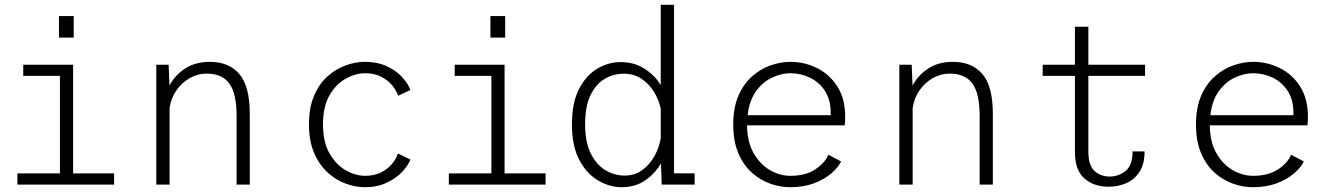

<svg xmlns="http://www.w3.org/2000/svg" viewBox="-20 -770 5570 801"><path d="M226 -703H287.5V-613H226ZM52.5 0V-46.5H230V-453.5H77V-500H285V-46.5H456V0Z M632 0V-500H683.5L687 -413Q710 -456.5 752.5 -484.2Q795 -512 855.5 -512Q934.5 -512 978.2 -461.5Q1022 -411 1022 -294V0H967V-285.5Q967 -380.5 936.5 -421.8Q906 -463 842 -463Q805 -463 771.8 -444.2Q738.5 -425.5 716 -393Q693.5 -360.5 687.5 -319.5V0Z M1502 11Q1463.5 11 1422.8 -3.8Q1382 -18.5 1347 -50.2Q1312 -82 1290.5 -131.8Q1269 -181.5 1269 -251Q1269 -321.5 1290.5 -371.2Q1312 -421 1347 -452Q1382 -483 1422.8 -497.5Q1463.5 -512 1502 -512Q1554 -512 1593 -494Q1632 -476 1657.2 -448.8Q1682.5 -421.5 1692 -394.5L1641 -370.5Q1634 -392 1616.2 -413.8Q1598.5 -435.5 1570 -450Q1541.5 -464.5 1503 -464.5Q1464 -464.5 1423.2 -442.2Q1382.5 -420 1355 -373Q1327.5 -326 1327.5 -251Q1327.5 -177 1355 -129.5Q1382.5 -82 1423.2 -59.2Q1464 -36.5 1503 -36.5Q1542 -36.5 1570.5 -51.2Q1599 -66 1616.5 -87.5Q1634 -109 1640 -129.5L1692 -104.5Q1683.5 -80.5 1658.2 -53.5Q1633 -26.5 1593.5 -7.8Q1554 11 1502 11Z M2026 -703H2087.5V-613H2026ZM1852.5 0V-46.5H2030V-453.5H1877V-500H2085V-46.5H2256V0Z M2573.5 11Q2524 11 2476.2 -16.5Q2428.5 -44 2397.2 -102Q2366 -160 2366 -251Q2366 -342 2396 -399.5Q2426 -457 2472.5 -484Q2519 -511 2568.5 -511Q2626 -511 2669 -483.2Q2712 -455.5 2736.5 -415V-750H2792V-47H2878V0H2740.5L2737.5 -88.5Q2713.5 -46.5 2672 -17.8Q2630.5 11 2573.5 11ZM2421 -251Q2421 -176.5 2444.8 -129.2Q2468.5 -82 2506.2 -59.8Q2544 -37.5 2586 -37.5Q2628 -37.5 2659.2 -60.2Q2690.5 -83 2710.2 -118.5Q2730 -154 2736.5 -193V-317.5Q2728.5 -354 2708 -387.2Q2687.5 -420.5 2656 -441.5Q2624.5 -462.5 2582 -462.5Q2540 -462.5 2503.2 -441.2Q2466.5 -420 2443.8 -373.5Q2421 -327 2421 -251Z M3275.5 11Q3235 11 3193.2 -3.8Q3151.5 -18.5 3116.5 -49.8Q3081.5 -81 3060.2 -130.8Q3039 -180.5 3039 -251Q3039 -321.5 3060.8 -371Q3082.5 -420.5 3118 -451.8Q3153.5 -483 3195.5 -497.5Q3237.5 -512 3277.5 -512Q3336 -512 3388.2 -486.2Q3440.5 -460.5 3473.2 -409.5Q3506 -358.5 3506 -282.5Q3506 -275 3505.5 -264.5Q3505 -254 3504 -247H3096.5Q3097.5 -176.5 3124.8 -129.8Q3152 -83 3193 -59.8Q3234 -36.5 3277.5 -36.5Q3342.5 -36.5 3383.2 -64.8Q3424 -93 3435.5 -124.5L3489 -96.5Q3477 -71.5 3448 -46.5Q3419 -21.5 3375.5 -5.2Q3332 11 3275.5 11ZM3277.5 -464.5Q3241 -464.5 3202.5 -447Q3164 -429.5 3135.2 -391Q3106.5 -352.5 3099 -289.5H3445.5V-300.5Q3445.5 -354 3421.5 -390.8Q3397.5 -427.5 3359 -446Q3320.5 -464.5 3277.5 -464.5Z M3732 0V-500H3783.5L3787 -413Q3810 -456.5 3852.5 -484.2Q3895 -512 3955.5 -512Q4034.5 -512 4078.2 -461.5Q4122 -411 4122 -294V0H4067V-285.5Q4067 -380.5 4036.5 -421.8Q4006 -463 3942 -463Q3905 -463 3871.8 -444.2Q3838.5 -425.5 3816 -393Q3793.5 -360.5 3787.5 -319.5V0Z M4464.5 -135.5V-453.5H4330V-500H4464.5V-658.5H4520.5V-500H4757V-453.5H4520.5V-137Q4520.5 -80.5 4546 -57Q4571.5 -33.5 4609.5 -33.5Q4647 -33.5 4676 -57.2Q4705 -81 4705 -138.5H4755Q4755 -85.5 4733.8 -53Q4712.5 -20.5 4678.5 -5.8Q4644.5 9 4605 9Q4543.5 9 4504 -25.5Q4464.5 -60 4464.5 -135.5Z M5206 11Q5165.5 11 5123.8 -3.8Q5082 -18.5 5047 -49.8Q5012 -81 4990.8 -130.8Q4969.5 -180.5 4969.5 -251Q4969.5 -321.5 4991.2 -371Q5013 -420.5 5048.5 -451.8Q5084 -483 5126 -497.5Q5168 -512 5208 -512Q5266.5 -512 5318.8 -486.2Q5371 -460.5 5403.8 -409.5Q5436.5 -358.5 5436.5 -282.5Q5436.5 -275 5436 -264.5Q5435.5 -254 5434.5 -247H5027Q5028 -176.5 5055.2 -129.8Q5082.5 -83 5123.5 -59.8Q5164.5 -36.5 5208 -36.5Q5273 -36.5 5313.8 -64.8Q5354.5 -93 5366 -124.5L5419.5 -96.5Q5407.5 -71.5 5378.5 -46.5Q5349.5 -21.5 5306 -5.2Q5262.5 11 5206 11ZM5208 -464.5Q5171.5 -464.5 5133 -447Q5094.5 -429.5 5065.8 -391Q5037 -352.5 5029.5 -289.5H5376V-300.5Q5376 -354 5352 -390.8Q5328 -427.5 5289.5 -446Q5251 -464.5 5208 -464.5Z"/></svg>

Font: Trispace ExtraLight
Style: Regular
Weight: 200
Designer: Tyler Finck
Foundry: Etcetera Type Company
Version: Version 1.210; ttfautohint (v1.8.3)